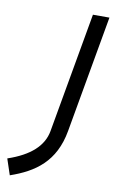

<svg xmlns="http://www.w3.org/2000/svg" viewBox="-182 -707 596 1007"><g transform="rotate(10 116.5 -203.5)"><path d="M228.5 -656.2 115.2 -15.6C100.6 64.5 35.2 124 -83 164.1L-54.7 249C75.2 204.1 176.8 133.8 206.1 -33.2L316.4 -656.2Z"/></g></svg>

Font: Sen-gleads
Style: Italic
Weight: 400
Designer: Kosal Sen, Philatype
Foundry: Philatype
Version: Version 1.004; ttfautohint (v1.8.3)